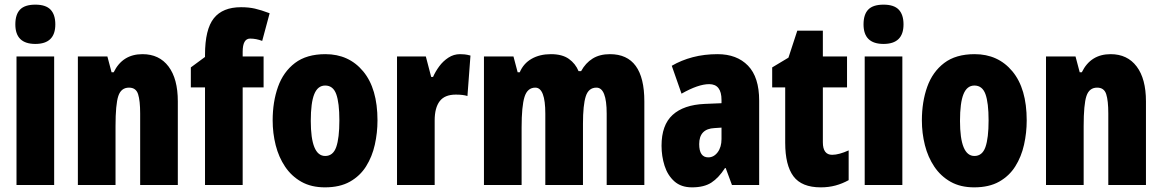

<svg xmlns="http://www.w3.org/2000/svg" viewBox="-20 -796 4999 826"><path d="M132 -776Q177 -776 197.5 -754.5Q218 -733 218 -691Q218 -607 132 -607Q46 -607 46 -691Q46 -734 66.5 -755Q87 -776 132 -776ZM213 -553V0H51V-553Z M593 -563Q665 -563 705 -510Q745 -457 745 -360V0H583V-308Q583 -363 574 -391Q565 -419 535 -419Q501 -419 489 -383Q477 -347 477 -253V0H315V-553H442L460 -485H469Q507 -563 593 -563Z M1114 -420H1024V0H862V-420H801V-506L862 -551V-560Q862 -670 900 -717.5Q938 -765 1017 -765Q1050 -765 1076.5 -759Q1103 -753 1140 -739L1108 -620Q1095 -625 1082 -627.5Q1069 -630 1056 -630Q1024 -630 1024 -573V-553H1114Z M1604 -278Q1604 -225 1592.5 -173.5Q1581 -122 1555 -80.5Q1529 -39 1485.5 -14.5Q1442 10 1378 10Q1319 10 1276.5 -14Q1234 -38 1206.5 -79Q1179 -120 1166 -171.5Q1153 -223 1153 -278Q1153 -358 1176 -422.5Q1199 -487 1249 -525Q1299 -563 1380 -563Q1481 -563 1542.5 -489Q1604 -415 1604 -278ZM1317 -276Q1317 -125 1379 -125Q1413 -125 1426.5 -163.5Q1440 -202 1440 -278Q1440 -354 1426.5 -391Q1413 -428 1379 -428Q1347 -428 1332 -391Q1317 -354 1317 -276Z M1959 -563Q1969 -563 1979 -562Q1989 -561 2004 -557L1991 -383Q1972 -389 1941 -389Q1893 -389 1871.5 -360.5Q1850 -332 1850 -278V0H1688V-553H1812L1835 -465H1843Q1853 -488 1869.5 -510.5Q1886 -533 1909 -548Q1932 -563 1959 -563Z M2604 -563Q2752 -563 2752 -360V0H2590V-307Q2590 -419 2546 -419Q2512 -419 2500 -381.5Q2488 -344 2488 -264V0H2326V-307Q2326 -419 2283 -419Q2249 -419 2236.5 -379Q2224 -339 2224 -248V0H2062V-553H2189L2207 -485H2216Q2232 -523 2267 -543Q2302 -563 2350 -563Q2399 -563 2427.5 -542.5Q2456 -522 2469 -490H2480Q2499 -525 2529.5 -544Q2560 -563 2604 -563Z M3067 -563Q3150 -563 3198 -513.5Q3246 -464 3246 -363V0H3129L3102 -73H3099Q3072 -31 3040.5 -10.5Q3009 10 2957 10Q2910 10 2881 -16Q2852 -42 2839 -83Q2826 -124 2826 -169Q2826 -258 2873.5 -301.5Q2921 -345 3012 -349L3084 -352V-366Q3084 -434 3031 -434Q2984 -434 2912 -393L2870 -513Q2911 -537 2960.5 -550Q3010 -563 3067 -563ZM3054 -245Q2988 -242 2988 -176Q2988 -119 3027 -119Q3051 -119 3067.5 -141Q3084 -163 3084 -198V-247Z M3560 -130Q3575 -130 3593 -135Q3611 -140 3631 -149V-21Q3604 -6 3574.5 2Q3545 10 3511 10Q3429 10 3393.5 -37.5Q3358 -85 3358 -182V-420H3302V-506L3372 -548L3410 -664H3520V-553H3624V-420H3520V-184Q3520 -130 3560 -130Z M3781 -776Q3826 -776 3846.5 -754.5Q3867 -733 3867 -691Q3867 -607 3781 -607Q3695 -607 3695 -691Q3695 -734 3715.5 -755Q3736 -776 3781 -776ZM3862 -553V0H3700V-553Z M4397 -278Q4397 -225 4385.5 -173.5Q4374 -122 4348 -80.5Q4322 -39 4278.5 -14.5Q4235 10 4171 10Q4112 10 4069.5 -14Q4027 -38 3999.5 -79Q3972 -120 3959 -171.5Q3946 -223 3946 -278Q3946 -358 3969 -422.5Q3992 -487 4042 -525Q4092 -563 4173 -563Q4274 -563 4335.5 -489Q4397 -415 4397 -278ZM4110 -276Q4110 -125 4172 -125Q4206 -125 4219.5 -163.5Q4233 -202 4233 -278Q4233 -354 4219.5 -391Q4206 -428 4172 -428Q4140 -428 4125 -391Q4110 -354 4110 -276Z M4758 -563Q4830 -563 4870 -510Q4910 -457 4910 -360V0H4748V-308Q4748 -363 4739 -391Q4730 -419 4700 -419Q4666 -419 4654 -383Q4642 -347 4642 -253V0H4480V-553H4607L4625 -485H4634Q4672 -563 4758 -563Z"/></svg>

Font: Noto Sans Thai Looped ExtraCondensed Black
Style: Regular
Weight: 900
Width: 2
Designer: Sasikarn Vongin, Ben Mitchell
Foundry: The Fontpad Ltd
Version: Version 1.001; ttfautohint (v1.8.4.7-5d5b)